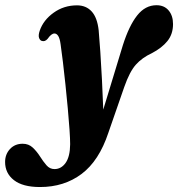

<svg xmlns="http://www.w3.org/2000/svg" viewBox="-134 -488 700 754"><path d="M348.5 -310.5Q373 -387.5 404.8 -427.5Q436.5 -467.5 480.5 -467.5Q511 -467.5 528.2 -447Q545.5 -426.5 545.5 -393.5Q545.5 -354 523.5 -326.8Q501.5 -299.5 462 -279Q424 -261.5 399.5 -234Q375 -206.5 354 -146.5L291.5 33.5Q255 143.5 186.5 195Q118 246.5 23 246.5Q-44.5 246.5 -79.2 219.5Q-114 192.5 -114 148Q-114 118 -94.8 97.2Q-75.5 76.5 -45 76.5Q-21.5 76.5 -5.5 91.5Q10.5 106.5 23 126.2Q35.5 146 48.5 161Q61.5 176 80 176Q106.5 176 123.8 151.5Q141 127 141.5 78.5Q141.5 58 139 20.8Q136.5 -16.5 132.2 -62.5Q128 -108.5 123 -156Q118 -203.5 113 -245Q108 -286.5 104 -314Q101 -336.5 94.8 -346.5Q88.5 -356.5 80 -356.5Q67.5 -356.5 53 -335.5Q42.5 -323 29.5 -327.5Q22.5 -330 19.2 -339.8Q16 -349.5 22 -367.5Q36.5 -409.5 76.8 -438.2Q117 -467 168.5 -467Q204 -467 226 -443Q248 -419 253.5 -369Q256.5 -336 260 -284Q263.5 -232 266.5 -172.8Q269.5 -113.5 271.5 -57.5Z"/></svg>

Font: Fraunces 72pt Soft
Style: Bold Italic
Weight: 700
Italic angle: -16°
Version: Version 1.000;[b76b70a41]